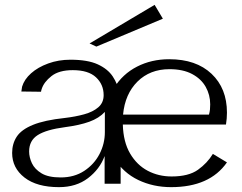

<svg xmlns="http://www.w3.org/2000/svg" viewBox="-20 -757 997 791"><path d="M223 14Q132 14 81 -25.5Q30 -65 30 -127Q30 -165 49 -194Q68 -223 115.5 -242.5Q163 -262 247 -271Q290 -276 326.5 -286Q363 -296 385 -315Q407 -334 407 -365Q407 -409 375.5 -438.5Q344 -468 280 -468Q223 -468 192 -443.5Q161 -419 152 -391Q150 -386 149 -379L68 -380Q69 -385 69.5 -390Q70 -395 71 -400Q80 -430 108 -455Q136 -480 178.5 -495.5Q221 -511 270 -511Q341 -511 382.5 -492Q424 -473 444.5 -442Q465 -411 471 -376Q477 -341 477 -308V0H411V-114Q391 -60 342.5 -23Q294 14 223 14ZM230 -26Q286 -26 327 -53Q368 -80 390 -122.5Q412 -165 412 -213V-296Q388 -270 348 -255.5Q308 -241 247 -233Q171 -223 135.5 -200.5Q100 -178 100 -133Q100 -109 111.5 -84.5Q123 -60 151 -43Q179 -26 230 -26ZM915 -88Q844 14 685 14Q611 14 549.5 -15.5Q488 -45 451 -104.5Q414 -164 414 -256Q414 -337 449.5 -394.5Q485 -452 544.5 -482.5Q604 -513 677 -513Q788 -513 851.5 -453Q915 -393 915 -293Q915 -269 911 -244H486Q488 -172 516 -124.5Q544 -77 588.5 -53.5Q633 -30 687 -30Q757 -30 795.5 -57.5Q834 -85 857 -123ZM678 -472Q598 -472 546.5 -421Q495 -370 487 -285H841Q844 -296 845 -305.5Q846 -315 846 -327Q846 -366 827.5 -399Q809 -432 771.5 -452Q734 -472 678 -472ZM377 -565 349 -578 617 -737 651 -680Z"/></svg>

Font: Panamera
Style: Regular
Weight: 400
Designer: Bastien Sozeau
Foundry: NBR — Bastien Sozeau
Version: Version 3.002; ttfautohint (v1.8.4.7-5d5b);gftools[0.9.33]